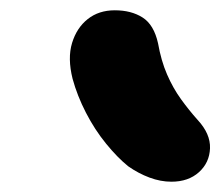

<svg xmlns="http://www.w3.org/2000/svg" viewBox="-20 -830 428 373"><path d="M313 -477Q292 -477 270.5 -485Q249 -493 229 -507Q208 -524 186 -551Q164 -578 147 -611Q130 -644 121 -677Q111 -717 120 -746.5Q129 -776 150.5 -793Q172 -810 203 -810Q235 -810 257 -796Q279 -782 287 -746Q293 -712 304.5 -685.5Q316 -659 331.5 -637.5Q347 -616 364 -597Q389 -570 388 -542Q387 -514 366.5 -495.5Q346 -477 313 -477Z"/></svg>

Font: Shantell Sans Light
Style: Bold Italic
Weight: 700
Italic angle: -11°
Version: Version 1.011;[c5ecc13dd]